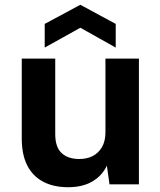

<svg xmlns="http://www.w3.org/2000/svg" viewBox="-20 -771 670 803"><path d="M265 12Q204 12 160.5 -11Q117 -34 94 -79Q71 -124 71 -192V-526H211V-210Q211 -156 237.5 -131Q264 -106 312 -106Q343 -106 367 -118Q391 -130 406 -155Q421 -180 421 -218V-526H561V0H438L427 -78Q407 -36 366 -12Q325 12 265 12ZM167 -572V-671L316 -751L464 -671V-572L316 -655Z"/></svg>

Font: DM Sans 9pt ExtraBold
Style: Regular
Weight: 800
Version: Version 4.004;gftools[0.9.30]